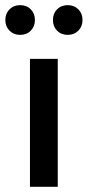

<svg xmlns="http://www.w3.org/2000/svg" viewBox="-39 -715 335 735"><path d="M75.7 0V-489.7H182.1V0ZM94.7 -638.7Q94.7 -613.8 78.9 -597.7Q63 -581.5 38.1 -581.5Q13.2 -581.5 -2.7 -597.7Q-18.6 -613.8 -18.6 -638.7Q-18.6 -663.1 -2.7 -679.2Q13.2 -695.3 38.1 -695.3Q63 -695.3 78.9 -679.2Q94.7 -663.1 94.7 -638.7ZM276.9 -638.7Q276.9 -613.8 261 -597.7Q245.1 -581.5 220.2 -581.5Q195.3 -581.5 179.4 -597.7Q163.6 -613.8 163.6 -638.7Q163.6 -663.1 179.4 -679.2Q195.3 -695.3 220.2 -695.3Q245.1 -695.3 261 -679.2Q276.9 -663.1 276.9 -638.7Z"/></svg>

Font: Varta
Style: Bold
Weight: 700
Designer: Joana Correia, Viktoriya Grabowska, Eben Sorkin
Foundry: Sorkin Type
Version: Version 1.002; ttfautohint (v1.3) -l 8 -r 24 -G 200 -x 12 -H